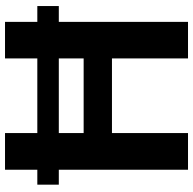

<svg xmlns="http://www.w3.org/2000/svg" viewBox="-22 -728 751 746"><g transform="rotate(-90 353.0 -355.5)"><path d="M498.5 -405.5V-502H208.5V-405.5ZM640.5 0H498.5V-295.5H208.5V0H66V-502H8V-585.5H66V-711H208.5V-585.5H498.5V-711H640.5V-585.5H702V-502H640.5Z"/></g></svg>

Font: Roberto Sans
Style: Bold
Weight: 700
Designer: Google (font) & Cristiano Sobral (main changes)
Version: Version 1.000;October 12, 2021;FontCreator 14.0.0.2814 64-bi